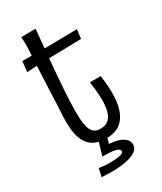

<svg xmlns="http://www.w3.org/2000/svg" viewBox="-196 -689 779 923"><g transform="rotate(-30 193.5 -227.5)"><path d="M197 10Q158 10 133 -3Q108 -16 94 -39Q80 -62 74.5 -91.5Q69 -121 69 -155Q69 -187 71.5 -223.5Q74 -260 75 -300Q78 -376 80.5 -423.5Q83 -471 84.5 -499Q86 -527 87 -544.5Q88 -562 88 -577.5Q88 -593 86 -616L166 -617Q162 -573 157.5 -526Q153 -479 149 -435Q145 -391 142.5 -354Q140 -317 138 -294Q136 -259 134.5 -229Q133 -199 133 -173Q133 -132 138 -103Q143 -74 156.5 -59Q170 -44 197 -44Q226 -44 242.5 -59Q259 -74 265.5 -100.5Q272 -127 272 -160Q272 -176 271 -193Q270 -210 268 -227.5Q266 -245 263 -263H323Q326 -246 327.5 -229.5Q329 -213 330 -197Q331 -181 331 -166Q331 -115 318.5 -75.5Q306 -36 277 -13Q248 10 197 10ZM27 -456 33 -514Q31 -514 42.5 -514Q54 -514 72.5 -514Q91 -514 111 -513.5Q131 -513 145.5 -513Q160 -513 164 -513Q183 -513 206 -513.5Q229 -514 252 -514.5Q275 -515 294.5 -515Q314 -515 325.5 -515.5Q337 -516 337 -516L331 -465Q331 -465 322 -465Q313 -465 297.5 -464.5Q282 -464 262.5 -463.5Q243 -463 222.5 -462.5Q202 -462 182 -462Q158 -462 131 -461Q104 -460 80.5 -459Q57 -458 42 -457Q27 -456 27 -456ZM141 162Q128 162 113 161.5Q98 161 84 160L94 115Q102 116 112.5 117.5Q123 119 134.5 119.5Q146 120 158 120Q186 120 208.5 115.5Q231 111 231 99Q231 88 210.5 82Q190 76 137 76L151 39Q229 37 261.5 54.5Q294 72 294 98Q294 122 272 136Q250 150 215.5 156Q181 162 141 162ZM206 0 184 76H137L159 0Z"/></g></svg>

Font: Truculenta
Style: Regular
Weight: 400
Designer: Ivan Castro, Eva Sanz & Omnibus-Type Team
Foundry: Omnibus-Type
Version: Version 1.002